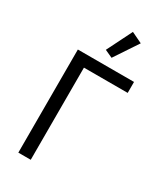

<svg xmlns="http://www.w3.org/2000/svg" viewBox="-231 -1037 961 1126"><g transform="rotate(30 249.5 -474.5)"><path d="M92.8 -698.2V0H176.8V-624H473.1V-698.2ZM288.1 -754.9 394 -914.1 320.8 -949.2 235.8 -778.8Z"/></g></svg>

Font: Plexus Sans
Style: Regular
Weight: 400
Version: Version 2.001;PS 002.001;hotconv 1.0.70;makeotf.lib2.5.58329